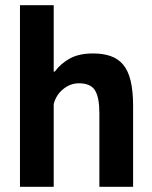

<svg xmlns="http://www.w3.org/2000/svg" viewBox="-20 -720 585 740"><path d="M363 0V-284Q363 -345 346 -372Q329 -399 284 -399Q251 -399 223.5 -376.5Q196 -354 187 -319V0H57V-700H187V-444H191Q215 -476 250 -495Q285 -514 339 -514Q377 -514 406 -504Q435 -494 454.5 -471Q474 -448 483.5 -408.5Q493 -369 493 -311V0Z"/></svg>

Font: PTSans
Style: Bold
Weight: 700
Designer: A.Korolkova, O.Umpeleva, V.Yefimov
Foundry: ParaType Ltd
Version: Version 2.003W OFL